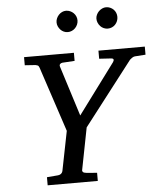

<svg xmlns="http://www.w3.org/2000/svg" viewBox="-59 -942 829 993"><g transform="rotate(-5 355.5 -445.5)"><path d="M654.8 -625Q647.5 -624 640.1 -618.9Q632.8 -613.8 628.9 -609.9L375 -280.8L333 -65.9Q330.6 -58.6 335 -53.2Q339.4 -47.9 352.1 -46.9L408.2 -42V0H147.9V-42L206.1 -46.9Q214.8 -47.9 221.2 -52.5Q227.5 -57.1 230 -65.9L271 -272L159.2 -609.9Q155.8 -619.6 150.6 -621.8Q145.5 -624 140.1 -625L84 -628.9V-670.9H342.8V-628.9L278.8 -625Q270.5 -624 266.4 -618.7Q262.2 -613.3 265.1 -605L347.2 -345.2L540 -605Q542 -608.4 543.5 -611.8Q544.9 -615.2 544.4 -617.9Q543.9 -620.6 541.3 -622.6Q538.6 -624.5 532.2 -625L470.2 -628.9V-670.9H710.9V-628.9ZM376 -836.4Q376 -825.2 371.6 -814.9Q367.2 -804.7 359.6 -796.9Q352.1 -789.1 342 -784.7Q332 -780.3 320.8 -780.3Q310.1 -780.3 300.3 -784.7Q290.5 -789.1 283.2 -796.9Q275.9 -804.7 271.5 -814.5Q267.1 -824.2 267.1 -835.4Q267.1 -846.2 271.5 -856.2Q275.9 -866.2 283.2 -874Q290.5 -881.8 300.3 -886.5Q310.1 -891.1 320.8 -891.1Q332 -891.1 342 -886.7Q352.1 -882.3 359.6 -875Q367.2 -867.7 371.6 -857.7Q376 -847.7 376 -836.4ZM583 -836.4Q583 -825.2 578.9 -814.9Q574.7 -804.7 567.4 -796.9Q560.1 -789.1 550 -784.7Q540 -780.3 528.8 -780.3Q517.6 -780.3 507.6 -784.7Q497.6 -789.1 490.2 -796.9Q482.9 -804.7 478.5 -814.9Q474.1 -825.2 474.1 -836.4Q474.1 -846.7 478.8 -856.7Q483.4 -866.7 491 -874.3Q498.5 -881.8 508.5 -886.5Q518.6 -891.1 528.8 -891.1Q540 -891.1 550 -886.7Q560.1 -882.3 567.4 -875Q574.7 -867.7 578.9 -857.7Q583 -847.7 583 -836.4Z"/></g></svg>

Font: Charis SIL APac
Style: Italic
Weight: 400
Italic angle: -11°
Foundry: SIL International
Version: Version 5.000